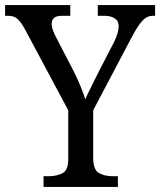

<svg xmlns="http://www.w3.org/2000/svg" viewBox="-24 -734 629 754"><path d="M147 0V-42H167Q198 -42 221 -53.5Q244 -65 244 -110V-301L74 -619Q58 -648 44.5 -660Q31 -672 8 -672H-4V-714H252V-672H221Q196 -672 187.5 -663Q179 -654 179 -641Q179 -628 184.5 -613.5Q190 -599 196 -588L265 -455Q280 -425 292 -396Q304 -367 311 -344Q320 -365 334.5 -394Q349 -423 365 -455L424 -569Q433 -587 437.5 -603Q442 -619 442 -631Q442 -652 426.5 -662Q411 -672 385 -672H360V-714H585V-672H575Q555 -672 538 -655.5Q521 -639 497 -595L342 -301V-115Q342 -67 364.5 -54.5Q387 -42 418 -42H439V0Z"/></svg>

Font: Noto Serif Khmer SemiCondensed
Style: Regular
Weight: 400
Width: 4
Designer: Danh Hong and the Monotype Design Team
Foundry: Monotype Imaging Inc.
Version: Version 2.004; ttfautohint (v1.8.4.7-5d5b)